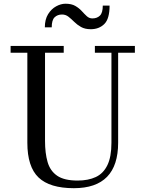

<svg xmlns="http://www.w3.org/2000/svg" viewBox="-20 -997 794 1032"><path d="M313.5 -919Q289 -919 273.5 -904Q258 -889 258 -850H221Q221 -892.5 238.5 -920.8Q256 -949 281.8 -963Q307.5 -977 332 -977Q364.5 -977 385 -965Q405.5 -953 419.5 -937.5Q433.5 -922 446.5 -910Q459.5 -898 476.5 -898Q501.5 -898 517 -913Q532.5 -928 532.5 -967H569Q569 -896 540.8 -868Q512.5 -840 468 -840Q436.5 -840 415.5 -852Q394.5 -864 379 -879.5Q363.5 -895 348.2 -907Q333 -919 313.5 -919ZM37 -750H322.5V-713.5H222V-240Q222 -174 235.8 -126.2Q249.5 -78.5 287.2 -52.5Q325 -26.5 397 -26.5Q454.5 -26.5 495 -45.5Q535.5 -64.5 557.2 -109.2Q579 -154 579 -230V-713.5H490V-750H705V-713.5H615V-230Q615 14.5 377 14.5Q247.5 14.5 187.2 -43Q127 -100.5 127 -230V-713.5H37Z"/></svg>

Font: Bodoni* 06pt
Style: Regular
Weight: 400
Version: Version 2.3